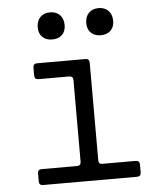

<svg xmlns="http://www.w3.org/2000/svg" viewBox="-54 -820 709 867"><g transform="rotate(-5 300.0 -387.0)"><path d="M106 0Q88 0 88 -18V-54Q88 -72 106 -72H266Q284 -72 284 -90V-460Q284 -478 266 -478H127Q109 -478 109 -496V-532Q109 -550 127 -550H346Q364 -550 364 -532V-90Q364 -72 381 -72H532Q550 -72 550 -54V-18Q550 0 532 0ZM425 -651Q397 -651 380.5 -667Q364 -683 364 -711Q364 -740 380.5 -757Q397 -774 425 -774Q453 -774 469.5 -757Q486 -740 486 -711Q486 -683 469.5 -667Q453 -651 425 -651ZM205 -651Q177 -651 160.5 -667Q144 -683 144 -711Q144 -740 160.5 -757Q177 -774 205 -774Q233 -774 249.5 -757Q266 -740 266 -711Q266 -683 249.5 -667Q233 -651 205 -651Z"/></g></svg>

Font: Pitagon Sans Mono Light
Style: Regular
Weight: 300
Monospace: yes
Designer: Travis Tran
Foundry: Pitagon
Version: Version 1.001; ttfautohint (v1.8.4.7-5d5b);gftools[0.9.26]